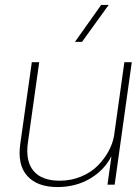

<svg xmlns="http://www.w3.org/2000/svg" viewBox="-20 -754 568 784"><path d="M214.8 9.8Q131.8 9.8 91.1 -35.9Q50.3 -81.5 63 -168L109.9 -500H140.1L94.2 -173.8Q83 -96.7 116.7 -56.4Q150.4 -16.1 224.1 -16.1Q270.5 -16.1 311 -33Q351.6 -49.8 378.7 -77.1Q405.8 -104.5 423.1 -136.2Q440.4 -168 445.8 -200.2L487.8 -500H518.1L448.2 0H418.9L435.1 -116.2Q404.8 -57.6 346.4 -23.9Q288.1 9.8 214.8 9.8ZM286.1 -583 393.1 -733.9H423.8L314.9 -583Z"/></svg>

Font: Human Sans ExtraLight
Style: Italic
Weight: 200
Italic angle: -8°
Designer: Tim Radville
Foundry: Continuum
Version: Version 1.000;FEAKit 1.0